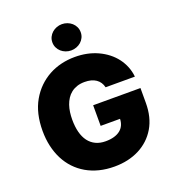

<svg xmlns="http://www.w3.org/2000/svg" viewBox="-169 -1091 1110 1230"><g transform="rotate(-20 386.5 -476.5)"><path d="M92 -566.1Q116.5 -608.7 149.3 -640.6Q182.2 -672.6 221.6 -694.1Q261 -715.6 305.9 -726.4Q350.9 -737.2 399.1 -737.2Q442.1 -737.2 480.6 -729.4Q519.2 -721.6 554.7 -705.3Q589.5 -689.3 618.1 -666.9Q646.7 -644.5 667.8 -616.7Q688.9 -588.8 702.1 -556.1Q715.2 -523.4 718.8 -487.2H519.2Q510.3 -524.9 480.8 -545.1Q451.3 -565.3 403.4 -565.3Q374.3 -565.3 351.4 -557.5Q328.5 -549.7 311.1 -536Q293.7 -522.4 281.4 -503.4Q269.2 -484.4 261.5 -462.2Q253.9 -440 250.5 -415.3Q247.2 -390.6 247.2 -365.1Q247.2 -317.1 256.9 -279.5Q266.7 -241.8 286.2 -215.7Q305.8 -189.6 334.7 -175.8Q363.6 -161.9 402 -161.9Q435 -161.9 460 -169.2Q485.1 -176.5 502 -190Q518.8 -203.5 527.5 -222.7Q536.2 -241.8 536.9 -265.6H404.8V-406.2H727.3V-305.4Q727.3 -206 685.4 -135.7Q664.4 -100.5 635.1 -73.3Q605.8 -46.2 569.6 -27.7Q533.4 -9.2 490.8 0.4Q448.2 9.9 400.6 9.9Q345.5 9.9 297.8 -2.1Q250 -14.2 210.4 -37.1Q170.8 -60 139.7 -92.9Q108.7 -125.7 87.5 -167.1Q66.4 -208.5 55.2 -257.6Q44 -306.8 44 -362.2Q44 -482.6 92 -566.1ZM393.5 -963.1Q412.6 -963.1 430 -956.5Q447.4 -949.9 460.8 -938.2Q474.1 -926.5 482.1 -910Q490.1 -893.5 490.1 -873.6Q490.1 -853.7 482.1 -837.2Q474.1 -820.7 460.8 -808.9Q447.4 -797.2 430 -790.7Q412.6 -784.1 393.5 -784.1Q374.6 -784.1 357.2 -790.7Q339.8 -797.2 326.3 -809.1Q312.9 -821 304.9 -837.5Q296.9 -854 296.9 -873.6Q296.9 -893.5 304.9 -909.8Q312.9 -926.1 326.3 -938Q339.8 -949.9 357.2 -956.5Q374.6 -963.1 393.5 -963.1Z"/></g></svg>

Font: Inter P Black
Style: Regular
Weight: 900
Designer: Rasmus Andersson
Foundry: rsms
Version: Version 3.018;git-588b23468